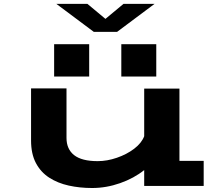

<svg xmlns="http://www.w3.org/2000/svg" viewBox="-20 -955 1140 986"><path d="M453 10.5Q389.5 10.5 333 -2Q276.5 -14.5 233 -42.5Q189.5 -70.5 164.5 -117.5Q139.5 -164.5 139.5 -234V-501H321.5V-247Q321.5 -189 360.8 -158.2Q400 -127.5 481.5 -127.5Q530 -127.5 580.2 -144.8Q630.5 -162 668.8 -191Q707 -220 720.5 -255.5V-500H901.5V-129H1026V0H720.5V-81.5Q668 -39.5 597 -14.5Q526 10.5 453 10.5ZM258 -728H438V-562H258ZM603 -728H782.5V-562H603ZM269.5 -935H429L521.5 -858L614 -935H773.5L581.5 -791.5H461.5Z"/></svg>

Font: Trispace Expanded
Style: Bold
Weight: 700
Width: 7
Designer: Tyler Finck
Foundry: Etcetera Type Company
Version: Version 1.210; ttfautohint (v1.8.3)